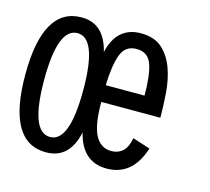

<svg xmlns="http://www.w3.org/2000/svg" viewBox="-95 -555 717 656"><g transform="rotate(15 264.0 -227.5)"><path d="M256.8 -204.1Q256.8 -123 275.9 -86.9Q294.9 -50.8 333 -50.8Q356 -50.8 372.1 -64.5Q388.2 -78.1 395 -112.8L457 -92.8Q423.8 11.2 333 11.2Q246.1 11.2 222.2 -86.9Q201.2 11.2 118.2 11.2Q-18.1 11.2 -18.1 -227.1Q-18.1 -465.8 118.2 -465.8Q198.2 -465.8 221.2 -371.1Q231.9 -418.9 259 -442.4Q286.1 -465.8 327.1 -465.8Q376 -465.8 403.6 -440.4Q431.2 -415 445.1 -376Q459 -336.9 462.4 -291Q465.8 -245.1 465.8 -204.1ZM394 -263.2Q394 -336.9 380.6 -373.5Q367.2 -410.2 327.1 -410.2Q287.1 -410.2 272.9 -371.6Q258.8 -333 256.8 -263.2ZM187 -227.1Q187 -410.2 118.2 -410.2Q48.8 -410.2 48.8 -227.1Q48.8 -43 118.2 -43Q187 -43 187 -227.1Z"/></g></svg>

Font: Anonymous Pro
Style: Regular
Weight: 400
Monospace: yes
Designer: Mark Simonson
Version: Version 1.002